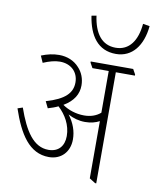

<svg xmlns="http://www.w3.org/2000/svg" viewBox="-94 -936 812 1011"><g transform="rotate(10 312.0 -430.0)"><path d="M474 -684C561 -684 614 -754 624 -859L588 -865C580 -775 540 -716 467 -716C393 -716 352 -772 339 -865L313 -860C329 -756 377 -684 474 -684ZM221 -88C285 -88 330 -133 330 -201C330 -245 315 -287 285 -327C312 -312 343 -303 376 -303C407 -303 433 -310 453 -321V-15L485 5H491V-589H593V-595L578 -622H351V-616L366 -589H453V-366C430 -346 400 -336 365 -336C322 -336 280 -350 249 -372C302 -403 325 -443 325 -489C325 -525 312 -558 289 -582C263 -611 225 -627 182 -627C150 -627 119 -620 87 -607L103 -571C136 -585 165 -593 192 -593C251 -593 291 -555 291 -499C291 -443 254 -404 154 -375L171 -340C191 -346 209 -352 225 -360C265 -323 295 -272 295 -213C295 -159 265 -125 212 -125C132 -125 83 -201 41 -321L14 -312C58 -182 115 -88 221 -88Z"/></g></svg>

Font: Noto Serif Devanagari Condensed ExtraLight
Style: Regular
Weight: 200
Width: 3
Designer: Universal Thirst, Indian Type Foundry and the Monotype Design Team
Foundry: Monotype Imaging Inc.
Version: Version 2.004